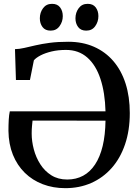

<svg xmlns="http://www.w3.org/2000/svg" viewBox="-20 -969 724 1000"><path d="M320 11Q256.5 11 202.8 -9.5Q149 -30 109.2 -69Q69.5 -108 47.2 -163Q25 -218 24 -287.5Q24 -318 25.5 -344.8Q27 -371.5 31 -389H529.5Q527 -486 503.2 -558Q479.5 -630 434.5 -669.5Q389.5 -709 324 -709Q282.5 -709 249 -701Q215.5 -693 191.8 -680.8Q168 -668.5 156.5 -655L136 -552.5H63L58 -713Q81 -713.5 107 -719.5Q133 -725.5 165.5 -733Q198 -740.5 239.5 -746Q281 -751.5 335.5 -751.5Q410 -751.5 469.2 -725.5Q528.5 -699.5 570.2 -651Q612 -602.5 634 -534Q656 -465.5 656 -380Q656 -289.5 631.2 -217Q606.5 -144.5 561.5 -93.8Q516.5 -43 455.2 -16Q394 11 320 11ZM330 -34Q376.5 -34 413 -53.8Q449.5 -73.5 475.2 -112.5Q501 -151.5 514.8 -208.8Q528.5 -266 529.5 -340.5L149.5 -341Q148 -327.5 146.5 -310.5Q145 -293.5 145 -273Q145 -233.5 156 -191.5Q167 -149.5 189.8 -113.8Q212.5 -78 247.5 -56Q282.5 -34 330 -34ZM243 -809.5Q215.5 -809.5 201.5 -828.2Q187.5 -847 187.5 -873.5Q187.5 -903.5 204.2 -926.2Q221 -949 250.5 -949H251.5Q279 -949 293 -930.5Q307 -912 307 -885Q307 -856 290.2 -832.8Q273.5 -809.5 244 -809.5ZM428.5 -809.5Q401 -809.5 387 -828.2Q373 -847 373 -873.5Q373 -903.5 389.8 -926.2Q406.5 -949 436 -949H437Q464.5 -949 478.5 -930.5Q492.5 -912 492.5 -885Q492.5 -856 476 -832.8Q459.5 -809.5 429.5 -809.5Z"/></svg>

Font: Merriweather 72pt Medium
Style: Regular
Weight: 500
Version: Version 2.100